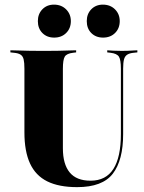

<svg xmlns="http://www.w3.org/2000/svg" viewBox="-20 -785 614 817"><path d="M83.9 -369.4V-492.7Q83.9 -518.5 80.6 -532.3Q77.4 -546 67.7 -552.4Q58.1 -558.9 38.7 -560.5L24.2 -562.1V-571Q37.9 -571 57.3 -570.2Q76.6 -569.4 101.2 -569Q125.8 -568.5 153.2 -568.5H165.3H178.2Q206.5 -568.5 229.8 -569Q253.2 -569.4 272.6 -570.2Q291.9 -571 304 -571V-562.1L291.1 -560.5Q263.7 -557.3 255.6 -544Q247.6 -530.6 247.6 -492.7V-369.4ZM308.1 11.3Q230.6 11.3 181 -13.3Q131.5 -37.9 107.7 -89.5Q83.9 -141.1 83.9 -221.8V-369.4H247.6V-154Q247.6 -86.3 276.6 -51.2Q305.6 -16.1 365.3 -16.1Q430.6 -16.1 462.5 -66.1Q494.4 -116.1 494.4 -215.3V-369.4H504V-214.5Q504 -103.2 460.1 -46Q416.1 11.3 308.1 11.3ZM494.4 -369.4V-492.7Q494.4 -530.6 485.9 -544Q477.4 -557.3 450 -560.5L436.3 -562.1V-571Q445.2 -570.2 461.7 -569.4Q478.2 -568.5 498.4 -568.5Q512.1 -568.5 524.6 -569Q537.1 -569.4 547.6 -570.2Q558.1 -571 564.5 -571V-562.1L549.2 -560.5Q531.5 -558.9 521.4 -552.4Q511.3 -546 507.7 -532.3Q504 -518.5 504 -492.7V-369.4ZM210.5 -625Q179.8 -625 160.5 -644.4Q141.1 -663.7 141.1 -695.2Q141.1 -725.8 160.5 -745.6Q179.8 -765.3 209.7 -765.3Q241.1 -765.3 261.3 -745.2Q281.5 -725 281.5 -695.2Q281.5 -664.5 261.7 -644.8Q241.9 -625 210.5 -625ZM418.5 -625Q387.9 -625 368.5 -644.4Q349.2 -663.7 349.2 -695.2Q349.2 -725.8 368.5 -745.6Q387.9 -765.3 417.7 -765.3Q449.2 -765.3 469.4 -745.2Q489.5 -725 489.5 -695.2Q489.5 -664.5 469.8 -644.8Q450 -625 418.5 -625Z"/></svg>

Font: Playfair 144pt SemiCondensed Black
Style: Regular
Weight: 900
Width: 4
Designer: Claus Eggers Sørensen
Foundry: Claus Eggers Sørensen
Version: Version 2.203